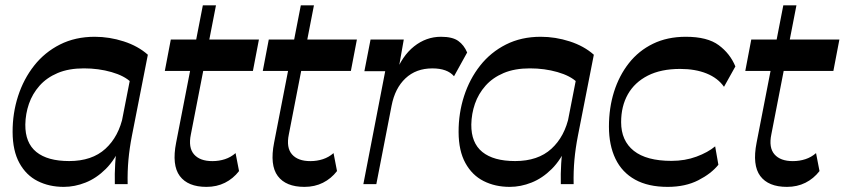

<svg xmlns="http://www.w3.org/2000/svg" viewBox="-20 -701 3216 731"><path d="M479.3 -387.5Q453.6 -412.6 404.4 -426.6Q355.3 -440.7 299.4 -440.7Q241.6 -440.7 199.6 -423Q157.6 -405.2 130.5 -374.6Q103.4 -343.9 90.2 -305.8Q77.1 -267.7 76.4 -226.9Q75.7 -157 118.4 -122.4Q161.1 -87.8 243.3 -87.8Q330.3 -87.8 381.4 -134.6Q432.6 -181.4 448.9 -261.6L441.7 -148.8Q418.3 -93.2 382.7 -57.7Q347.1 -22.3 305.7 -5.9Q264.4 10.5 222.7 10.5Q167.1 10.5 123.3 -11.7Q79.4 -33.8 53.9 -80.3Q28.3 -126.8 28 -198.1Q27.7 -269.8 48.8 -335.1Q70 -400.5 110.1 -451.3Q150.2 -502.2 208.5 -531.6Q266.8 -561 340.7 -561Q396.6 -561 451.1 -543.4Q505.6 -525.8 542.9 -492.6ZM417.2 0Q416.2 -38 418.6 -78.3Q420.9 -118.6 429.9 -168L495.2 -501.8L542.9 -492.6L482.3 -184.2Q473 -136.4 469 -92.6Q465 -48.8 466 0Z M766.1 10.5Q695.4 10.5 664.5 -30.9Q633.7 -72.3 650.6 -158L752.3 -680.8H802.3L706.7 -189.3Q696.3 -139 718.7 -113.3Q741.2 -87.6 788.6 -87.6Q813.9 -87.6 836.5 -95Q859 -102.4 876.9 -118.1L890.1 -49.7Q867.9 -20.9 836.5 -5.2Q805.1 10.5 766.1 10.5ZM607.5 -430.9 630.3 -550.5H965.8L942.9 -430.9Z M1139.1 10.5Q1068.4 10.5 1037.5 -30.9Q1006.7 -72.3 1023.6 -158L1125.3 -680.8H1175.3L1079.7 -189.3Q1069.3 -139 1091.7 -113.3Q1114.2 -87.6 1161.6 -87.6Q1186.9 -87.6 1209.5 -95Q1232 -102.4 1249.9 -118.1L1263.1 -49.7Q1240.9 -20.9 1209.5 -5.2Q1178.1 10.5 1139.1 10.5ZM980.5 -430.9 1003.3 -550.5H1338.8L1315.9 -430.9Z M1363.4 0 1446.6 -429.8H1367.3L1390.8 -550.5H1517.3L1490.4 -397.8L1484.1 -417.9Q1510.4 -487.9 1556.5 -524.4Q1602.6 -561 1658.9 -561Q1702.8 -561 1724.8 -545.1Q1746.8 -529.3 1758.6 -501.1L1708.6 -410.7Q1683.1 -440.6 1626.1 -440.6Q1564 -440.6 1523.8 -402.8Q1483.7 -365.1 1470.9 -298.7L1412.8 0Z M2177.3 -387.5Q2151.6 -412.6 2102.4 -426.6Q2053.3 -440.7 1997.4 -440.7Q1939.6 -440.7 1897.6 -423Q1855.6 -405.2 1828.5 -374.6Q1801.4 -343.9 1788.2 -305.8Q1775.1 -267.7 1774.4 -226.9Q1773.7 -157 1816.4 -122.4Q1859.1 -87.8 1941.3 -87.8Q2028.3 -87.8 2079.4 -134.6Q2130.6 -181.4 2146.9 -261.6L2139.7 -148.8Q2116.3 -93.2 2080.7 -57.7Q2045.1 -22.3 2003.7 -5.9Q1962.4 10.5 1920.7 10.5Q1865.1 10.5 1821.3 -11.7Q1777.4 -33.8 1751.9 -80.3Q1726.3 -126.8 1726 -198.1Q1725.7 -269.8 1746.8 -335.1Q1768 -400.5 1808.1 -451.3Q1848.2 -502.2 1906.5 -531.6Q1964.8 -561 2038.7 -561Q2094.6 -561 2149.1 -543.4Q2203.6 -525.8 2240.9 -492.6ZM2115.2 0Q2114.2 -38 2116.6 -78.3Q2118.9 -118.6 2127.9 -168L2193.2 -501.8L2240.9 -492.6L2180.3 -184.2Q2171 -136.4 2167 -92.6Q2163 -48.8 2164 0Z M2521.9 10.5Q2447.7 10.5 2398 -17.1Q2348.2 -44.7 2323.3 -96.4Q2298.4 -148.1 2298.4 -219.1Q2298.4 -289.8 2317.7 -351.4Q2337.1 -413 2374.3 -460.4Q2411.5 -507.8 2466.1 -534.4Q2520.7 -561 2591.1 -561Q2673.3 -561 2716.4 -529Q2759.6 -497.1 2779.8 -448.1L2736.5 -370.5Q2713.2 -403.8 2670.3 -421.2Q2627.3 -438.6 2569.6 -438.6Q2496.6 -438.6 2446.4 -413.1Q2396.3 -387.5 2370.5 -342.1Q2344.8 -296.6 2344.8 -236.1Q2344.8 -165.2 2393.1 -126.8Q2441.4 -88.5 2536.5 -88.5Q2588.2 -88.5 2631.8 -104.7Q2675.5 -120.9 2702.8 -143.8L2715.1 -73.7Q2687.8 -39.8 2638.6 -14.7Q2589.4 10.5 2521.9 10.5Z M2976.1 10.5Q2905.4 10.5 2874.5 -30.9Q2843.7 -72.3 2860.6 -158L2962.3 -680.8H3012.3L2916.7 -189.3Q2906.3 -139 2928.7 -113.3Q2951.2 -87.6 2998.6 -87.6Q3023.9 -87.6 3046.5 -95Q3069 -102.4 3086.9 -118.1L3100.1 -49.7Q3077.9 -20.9 3046.5 -5.2Q3015.1 10.5 2976.1 10.5ZM2817.5 -430.9 2840.3 -550.5H3175.8L3152.9 -430.9Z"/></svg>

Font: Savate ExtraLight
Style: Italic
Weight: 200
Italic angle: -11°
Designer: Max Esnée
Foundry: Plomb Type
Version: Version 2.000